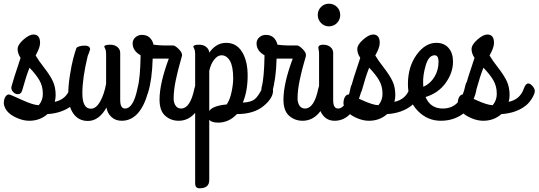

<svg xmlns="http://www.w3.org/2000/svg" viewBox="-27 -623 2903 1035"><path d="M93 -137Q88 -117 72 -115.5Q56 -114 43.5 -127.5Q31 -141 35 -157Q42 -186 84 -311Q68 -335 68 -358Q68 -382 99.5 -409.5Q131 -437 153 -437Q189 -437 189 -392Q189 -379 183.5 -363.5Q178 -348 171.5 -336.5Q165 -325 165 -324Q180 -298 211.5 -257.5Q243 -217 258 -185Q273 -153 273 -110Q273 -92 268 -74Q330 -87 350 -146Q360 -173 373 -173Q385 -173 397 -158.5Q409 -144 409 -133Q409 -118 394.5 -94Q380 -70 363 -56Q310 -13 229 -8Q188 28 131 28Q101 28 69.5 15Q38 2 21 -14Q7 -27 0 -42Q-7 -57 -6.5 -69.5Q-6 -82 -2.5 -92Q1 -102 7.5 -108Q14 -114 21 -114Q27 -114 90 -85Q153 -56 182 -56Q204 -82 204 -117Q204 -159 185 -191Q166 -223 132 -258Q114 -213 93 -137Z M629 28Q596 28 574 8Q552 -12 547 -43Q506 29 447 29Q397 29 369 -10Q341 -49 341 -115Q341 -162 350 -218.5Q359 -275 368 -308L377 -340Q378 -342 381 -352.5Q384 -363 386.5 -366Q389 -369 400 -373Q411 -377 430 -377Q447 -377 453.5 -370Q460 -363 458.5 -356Q457 -349 452 -336.5Q447 -324 446 -322Q417 -203 417 -120Q417 -37 463 -37Q491 -37 513 -76Q535 -115 545 -172V-333Q545 -350 540 -360Q535 -370 535 -371Q535 -382 567 -382Q591 -382 606 -369.5Q621 -357 621 -338V-84Q621 -38 647 -38Q692 -38 714 -146Q720 -176 738 -176Q750 -176 761.5 -162.5Q773 -149 773 -135Q773 -132 772 -128Q729 28 629 28Z M936 28Q894 28 863.5 1Q833 -26 833 -86Q833 -173 883 -307H807H796Q793 -194 771 -123Q762 -95 738 -107Q715 -118 714 -141Q714 -146 715 -151Q729 -200 731 -325Q688 -349 688 -389Q688 -409 703 -422Q718 -435 738 -435Q787 -435 801 -382Q834 -378 854 -378H906Q917 -378 937 -358Q957 -338 954 -322Q954 -319 943 -282Q932 -245 920.5 -190.5Q909 -136 909 -92Q909 -69 919.5 -53.5Q930 -38 949 -38Q999 -38 1021 -146Q1027 -176 1045 -176Q1057 -176 1068.5 -162.5Q1080 -149 1080 -135Q1080 -133 1079.5 -131Q1079 -129 1079 -128Q1036 28 936 28Z M1149 38Q1114 38 1101 23V348Q1101 392 1048 392Q1025 392 1025 365V-333Q1025 -350 1020 -360Q1015 -370 1015 -371Q1015 -382 1047 -382Q1070 -382 1085 -369.5Q1100 -357 1101 -339Q1138 -392 1192 -392Q1248 -392 1278 -343Q1308 -294 1308 -216Q1308 -132 1282 -70Q1327 -72 1346.5 -88.5Q1366 -105 1386 -146Q1399 -173 1409 -173Q1421 -173 1433 -159.5Q1445 -146 1445 -135Q1445 -93 1392.5 -50.5Q1340 -8 1250 -8Q1207 38 1149 38ZM1167 -325Q1146 -325 1127.5 -301.5Q1109 -278 1101 -241V-25Q1120 -53 1195 -60Q1212 -84 1221 -126Q1230 -168 1230 -200Q1230 -265 1212.5 -295Q1195 -325 1167 -325Z M1604 28Q1562 28 1531.5 1Q1501 -26 1501 -86Q1501 -173 1551 -307H1475H1464Q1461 -194 1439 -123Q1430 -95 1406 -107Q1383 -118 1382 -141Q1382 -146 1383 -151Q1397 -200 1399 -325Q1356 -349 1356 -389Q1356 -409 1371 -422Q1386 -435 1406 -435Q1455 -435 1469 -382Q1502 -378 1522 -378H1574Q1585 -378 1605 -358Q1625 -338 1622 -322Q1622 -319 1611 -282Q1600 -245 1588.5 -190.5Q1577 -136 1577 -92Q1577 -69 1587.5 -53.5Q1598 -38 1617 -38Q1667 -38 1689 -146Q1695 -176 1713 -176Q1725 -176 1736.5 -162.5Q1748 -149 1748 -135Q1748 -133 1747.5 -131Q1747 -129 1747 -128Q1704 28 1604 28Z M1746 -481Q1721 -481 1703.5 -499Q1686 -517 1686 -542Q1686 -568 1703.5 -585.5Q1721 -603 1746 -603Q1772 -603 1789.5 -585.5Q1807 -568 1807 -542Q1807 -517 1789.5 -499Q1772 -481 1746 -481ZM1769 -338V-84Q1769 -38 1795 -38Q1840 -38 1862 -146Q1869 -184 1894 -174Q1915 -166 1920 -142Q1922 -135 1920 -128Q1877 28 1777 28Q1739 28 1716 1Q1693 -26 1693 -66V-333Q1693 -344 1691 -353.5Q1689 -363 1689 -365Q1689 -382 1715 -382Q1739 -382 1754 -369.5Q1769 -357 1769 -338Z M1924 -137Q1919 -117 1903 -115.5Q1887 -114 1874.5 -127.5Q1862 -141 1866 -157Q1873 -186 1915 -311Q1899 -335 1899 -358Q1899 -382 1930.5 -409.5Q1962 -437 1984 -437Q2020 -437 2020 -392Q2020 -379 2014.5 -363.5Q2009 -348 2002.5 -336.5Q1996 -325 1996 -324Q2011 -298 2042.5 -257.5Q2074 -217 2089 -185Q2104 -153 2104 -110Q2104 -92 2099 -74Q2161 -87 2181 -146Q2191 -173 2204 -173Q2216 -173 2228 -158.5Q2240 -144 2240 -133Q2240 -118 2225.5 -94Q2211 -70 2194 -56Q2141 -13 2060 -8Q2019 28 1962 28Q1932 28 1900.5 15Q1869 2 1852 -14Q1838 -27 1831 -42Q1824 -57 1824.5 -69.5Q1825 -82 1828.5 -92Q1832 -102 1838.5 -108Q1845 -114 1852 -114Q1858 -114 1921 -85Q1984 -56 2013 -56Q2035 -82 2035 -117Q2035 -159 2016 -191Q1997 -223 1963 -258Q1945 -213 1924 -137Z M2415 -291Q2415 -231 2375.5 -176Q2336 -121 2267 -100Q2293 -38 2360 -38Q2457 -38 2482 -164Q2486 -185 2502 -189Q2518 -193 2531.5 -182Q2545 -171 2543 -154Q2541 -133 2534.5 -111.5Q2528 -90 2513.5 -64Q2499 -38 2479 -18.5Q2459 1 2425 14.5Q2391 28 2349 28Q2277 28 2224.5 -26Q2172 -80 2172 -170Q2172 -263 2218.5 -327.5Q2265 -392 2325 -392Q2367 -392 2391 -364.5Q2415 -337 2415 -291ZM2254 -173Q2254 -170 2254.5 -164Q2255 -158 2255 -155Q2293 -172 2315 -208.5Q2337 -245 2337 -290Q2337 -325 2316 -325Q2284 -325 2268 -271Q2252 -217 2254 -173Z M2540 -137Q2535 -117 2519 -115.5Q2503 -114 2490.5 -127.5Q2478 -141 2482 -157Q2489 -186 2531 -311Q2515 -335 2515 -358Q2515 -382 2546.5 -409.5Q2578 -437 2600 -437Q2636 -437 2636 -392Q2636 -379 2630.5 -363.5Q2625 -348 2618.5 -336.5Q2612 -325 2612 -324Q2627 -298 2658.5 -257.5Q2690 -217 2705 -185Q2720 -153 2720 -110Q2720 -92 2715 -74Q2777 -87 2797 -146Q2807 -173 2820 -173Q2832 -173 2844 -158.5Q2856 -144 2856 -133Q2856 -118 2841.5 -94Q2827 -70 2810 -56Q2757 -13 2676 -8Q2635 28 2578 28Q2548 28 2516.5 15Q2485 2 2468 -14Q2454 -27 2447 -42Q2440 -57 2440.5 -69.5Q2441 -82 2444.5 -92Q2448 -102 2454.5 -108Q2461 -114 2468 -114Q2474 -114 2537 -85Q2600 -56 2629 -56Q2651 -82 2651 -117Q2651 -159 2632 -191Q2613 -223 2579 -258Q2561 -213 2540 -137Z"/></svg>

Font: Grand Hotel
Style: Regular
Weight: 400
Designer: Brian J. Bonislawsky & Jim Lyles for Astigmatic (AOETI)
Foundry: Astigmatic (AOETI)
Version: Version 001.000